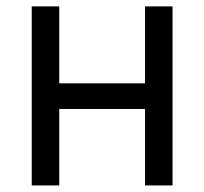

<svg xmlns="http://www.w3.org/2000/svg" viewBox="-20 -565 622 585"><path d="M160.5 -545.5V-311.1H421.9V-545.5H505.7V0H421.9V-233H160.5V0H76.7V-545.5Z"/></svg>

Font: Inter Zeller
Style: Regular
Weight: 400
Designer: Rasmus Andersson; Joe Bland
Foundry: zeller
Version: Version 3.015;git-dec3a8cb1